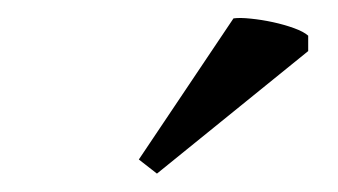

<svg xmlns="http://www.w3.org/2000/svg" viewBox="-20 -721 373 212"><path d="M237.8 -700.7Q245.1 -701.7 257.1 -700.4Q269 -699.2 281.5 -696.5Q293.9 -693.8 304.7 -689.9Q315.4 -686 320.3 -681.6V-664.6L153.3 -529.3L133.3 -544.9Z"/></svg>

Font: PT Astra Serif
Style: Regular
Weight: 400
Designer: A.Korolkova, I. Chaeva
Foundry: ParaType Ltd
Version: Version 1.002